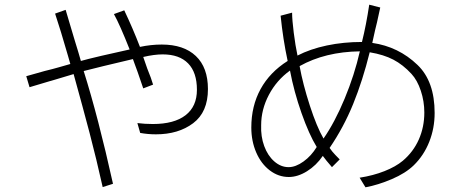

<svg xmlns="http://www.w3.org/2000/svg" viewBox="-20 -709 1964 819"><path d="M170 -406Q207 -415 231 -422L280 -436Q272 -464 270 -471Q238 -582 215 -651L260 -667Q277 -608 282 -593L293 -556L299 -536Q317 -478 325 -449L359 -458L413 -471Q520 -495 533 -498Q491 -604 466 -649L510 -665Q547 -587 577 -509Q624 -519 670 -519Q764 -519 815.5 -470Q867 -421 867 -329Q867 -231 804 -183.5Q741 -136 645 -136Q611 -136 578 -142L566 -184Q598 -180 632 -180Q723 -180 771.5 -217.5Q820 -255 820 -326Q820 -400 782.5 -438.5Q745 -477 674 -477Q638 -477 591 -466Q605 -425 608 -417Q626 -373 633 -348L591 -332L567 -402L556 -432L547 -457Q516 -450 421 -427L337 -406Q399 -209 462 75L418 89Q391 -32 362.5 -140.5Q334 -249 294 -393L214 -369L193 -363Q131 -345 106 -337L92 -384Q118 -392 170 -406Z M1207 -449Q1187 -542 1177 -642L1226 -655Q1226 -625 1233 -569.5Q1240 -514 1249 -472Q1303 -500 1374 -515Q1445 -530 1524 -530Q1542 -602 1555 -689L1602 -677Q1593 -633 1588 -613Q1582 -591 1568 -526Q1680 -510 1761 -432Q1834 -362 1834 -227Q1834 -162 1811 -104Q1788 -46 1745 -4Q1710 30 1651.5 55Q1593 80 1539 90L1514 49Q1572 40 1620 21Q1668 2 1698 -23Q1743 -61 1766.5 -114Q1790 -167 1790 -229Q1790 -277 1775 -322Q1760 -367 1735 -394Q1699 -433 1658 -454.5Q1617 -476 1557 -486Q1527 -365 1486.5 -265.5Q1446 -166 1386 -78Q1396 -63 1410 -48.5Q1424 -34 1429 -29L1396 4Q1369 -27 1357 -44Q1329 -3 1289.5 21.5Q1250 46 1212 46Q1168 46 1131 18Q1094 -10 1073 -58.5Q1052 -107 1052 -165Q1052 -257 1091.5 -329Q1131 -401 1207 -449ZM1360 -118Q1408 -187 1450 -288Q1492 -389 1515 -490Q1367 -488 1258 -427Q1272 -350 1301.5 -259Q1331 -168 1360 -118ZM1211 4Q1241 4 1274.5 -20Q1308 -44 1331 -82Q1298 -136 1266 -227Q1234 -318 1217 -408Q1160 -367 1127 -304.5Q1094 -242 1094 -175Q1092 -127 1107 -86Q1122 -45 1150 -20.5Q1178 4 1211 4Z"/></svg>

Font: Gmarket Sans TTF Light
Style: Regular
Weight: 300
Designer: Creative Director : Sungho Lee; Art Director : Kiwoong Choi; Project Manager : Sori Yang, Jongwook Yoon; Font Designer :
Foundry: Sandoll Inc.
Version: Version 1.000;hotconv 1.0.109;makeotfexe 2.5.65596